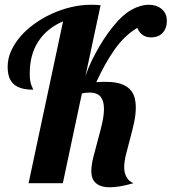

<svg xmlns="http://www.w3.org/2000/svg" viewBox="-20 -770 721 807"><path d="M100.1 0 245.1 -680.2Q178.7 -652.3 141.8 -596.9Q105 -541.5 105 -460.9Q105 -441.9 107.2 -429.9Q109.4 -418 112.1 -410.9Q114.7 -403.8 116.9 -399.9Q119.1 -396 119.1 -393.1Q93.3 -393.1 73.2 -398.2Q53.2 -403.3 39.6 -414.6Q25.9 -425.8 19 -444.3Q12.2 -462.9 12.2 -490.2Q12.2 -523.4 26.6 -555.7Q41 -587.9 65.9 -616.7Q90.8 -645.5 124.8 -669.9Q158.7 -694.3 197.8 -712.2Q236.8 -730 278.8 -740Q320.8 -750 362.8 -750Q374 -750 383.5 -749.5Q393.1 -749 402.8 -748L338.9 -449.2Q349.6 -481.9 365.2 -514.2Q380.9 -546.4 397.7 -575Q414.6 -603.5 430.7 -626.2Q446.8 -648.9 459 -663.1Q495.6 -708.5 533.2 -729.2Q570.8 -750 606 -750Q621.1 -750 634.8 -745.6Q648.4 -741.2 658.7 -732.9Q668.9 -724.6 675 -712.2Q681.2 -699.7 681.2 -683.1Q681.2 -663.6 675.3 -650.1Q669.4 -636.7 660.2 -628.4Q650.9 -620.1 639.4 -616.5Q627.9 -612.8 616.2 -612.8Q573.2 -612.8 557.1 -652.8Q502.9 -620.6 461.7 -561.8Q420.4 -502.9 384.8 -424.8Q397 -425.8 407.5 -425.8Q418 -425.8 426.8 -425.8Q463.4 -425.8 487.3 -417.7Q511.2 -409.7 525.4 -395.3Q539.6 -380.9 545.2 -361.3Q550.8 -341.8 550.8 -318.8Q550.8 -287.6 543.2 -253.2Q535.6 -218.8 526.4 -185.1Q517.1 -151.4 509.5 -120.6Q502 -89.8 502 -65.9Q502 -42.5 512.5 -24.7Q522.9 -6.8 541 0Q508.8 9.3 484.4 13.2Q460 17.1 441.9 17.1Q417.5 17.1 402.3 11Q387.2 4.9 378.7 -4.6Q370.1 -14.2 366.9 -26.1Q363.8 -38.1 363.8 -49.8Q363.8 -75.2 372.1 -108.6Q380.4 -142.1 390.4 -178Q400.4 -213.9 408.7 -249Q417 -284.2 417 -313Q417 -328.1 413.8 -340.6Q410.6 -353 403.8 -362.1Q397 -371.1 385.3 -376Q373.5 -380.9 356.9 -380.9Q350.1 -380.9 342 -380.1Q334 -379.4 324.2 -377L244.1 0Z"/></svg>

Font: Lobster
Style: Regular
Weight: 400
Designer: Pablo Impallari
Foundry: Pablo Impallari
Version: Version 1.007; ttfautohint (v1.1) -l 8 -r 50 -G 50 -x 14 -D 